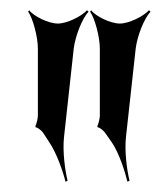

<svg xmlns="http://www.w3.org/2000/svg" viewBox="-20 -796 325 375"><path d="M214 -750C196 -750 167 -764 158 -776L156 -773C165 -761 175 -724 175 -701V-570C175 -565 172 -552 170 -550L171 -547C174 -548 183 -540 185 -537L199 -517C213 -496 224 -461 229 -441L233 -443C228 -463 223 -500 226 -528L245 -701C248 -726 262 -761 274 -773L271 -776C260 -764 232 -750 214 -750ZM93 -750C75 -750 46 -764 37 -776L35 -773C44 -761 54 -724 54 -701V-570C54 -565 51 -552 49 -550L50 -547C53 -548 62 -540 64 -537L77 -517C91 -496 103 -461 108 -441L112 -443C107 -463 102 -500 105 -528L124 -701C127 -726 141 -761 153 -773L150 -776C139 -764 111 -750 93 -750Z"/></svg>

Font: Asimov
Style: EdgeExtreme
Weight: 500
Designer: Google
Version: Version 2.000980: 2014